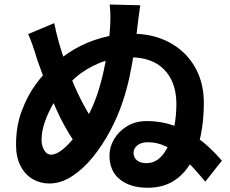

<svg xmlns="http://www.w3.org/2000/svg" viewBox="-20 -818 1040 868"><path d="M614.1 -794.1Q609.8 -768.3 606.9 -743.1Q604 -717.9 602 -704Q596.6 -653.1 587.6 -593.1Q578.7 -533 565.9 -472.7Q553.1 -412.4 535.2 -359.9Q513.4 -292.7 478 -226.4Q442.6 -160.2 398.8 -106.5Q355 -52.8 304.9 -20.7Q254.8 11.5 203.3 11.5Q162.4 11.5 128 -8.3Q93.6 -28 73.1 -67.4Q52.5 -106.7 52.5 -163.9Q52.5 -248.7 78.7 -317.8Q104.9 -387 142.8 -438.3Q174.6 -481.8 217.8 -522.3Q261 -562.9 315.7 -595.1Q370.4 -627.3 437 -646.3Q503.5 -665.2 581.5 -665.2Q649.6 -665.2 707.8 -643.3Q766 -621.4 809.5 -580.7Q853 -539.9 877.3 -482.2Q901.5 -424.5 901.5 -352Q901.5 -274.9 887.5 -205.7Q873.5 -136.5 843.1 -83.1Q812.6 -29.7 764.3 0.5Q715.9 30.8 647.2 30.8Q569.2 30.8 522.1 -6.9Q474.9 -44.5 474.9 -115Q474.9 -153.2 495.8 -188.9Q516.6 -224.5 554.6 -247.6Q592.5 -270.7 643.7 -270.7Q702.6 -270.7 753.4 -254.4Q804.1 -238 846.8 -211.5Q889.5 -185 923.6 -153.4Q957.6 -121.8 983.1 -91.8L908.1 3.3Q888.3 -20.7 861.1 -51.2Q833.8 -81.8 800.7 -109.9Q767.5 -137.9 729.3 -156.5Q691.1 -175 648.3 -175Q618.4 -175 601.1 -160.9Q583.8 -146.8 583.8 -127.7Q583.8 -106.1 598.9 -93.3Q614 -80.5 641.8 -80.5Q676.2 -80.5 701.7 -103.5Q727.2 -126.5 743.8 -165.3Q760.5 -204.2 768.9 -251.7Q777.4 -299.1 777.4 -347.9Q777.4 -399.1 762.7 -438.5Q747.9 -478 720.7 -505Q693.5 -532 655.8 -545.3Q618 -558.7 572 -558.7Q492.1 -558.7 429.9 -533.3Q367.7 -508 321.5 -467.4Q275.2 -426.8 241 -379.8Q220.9 -351.9 204.3 -318.4Q187.6 -284.8 177.7 -251Q167.9 -217.1 167.9 -185.9Q167.9 -159.6 179.5 -139.3Q191.2 -118.9 210.9 -118.9Q233.5 -118.9 262 -141.3Q290.4 -163.6 319.7 -201.9Q349 -240.2 375.3 -289.2Q401.7 -338.1 419.6 -391.3Q436.6 -442.2 449.3 -500.1Q462 -558.1 469.4 -613.2Q476.8 -668.3 478.4 -707.6Q479.6 -740.6 478.9 -757.9Q478.1 -775.1 476.1 -797.6ZM225.2 -713.3Q233.7 -670.3 246.5 -625.2Q259.4 -580.1 274.7 -537.2Q290 -494.2 305.2 -456.7Q320.4 -419.3 334.5 -390.6Q362 -333.4 388 -292.7Q413.9 -252 443.4 -214.2L365 -115.5Q348.2 -134.5 330.1 -158.1Q312 -181.7 292.9 -212.9Q273.9 -244.2 252.8 -285.1Q235.1 -321.4 216.2 -366.9Q197.3 -412.4 180.2 -459.5Q163.1 -506.6 149 -546Q143.2 -564 138.5 -579.8Q133.8 -595.5 126.7 -615.3Q119.7 -635.2 107.6 -664.1Z"/></svg>

Font: Noto Sans SC Thin
Style: Regular
Weight: 100
Designer: Ryoko NISHIZUKA 西塚涼子 (kana, bopomofo & ideographs); Paul D. Hunt (Latin, Greek & Cyrillic); Sandoll Communications 산돌커뮤니
Foundry: Adobe
Version: Version 2.004-H2;hotconv 1.0.118;makeotfexe 2.5.65603